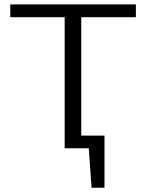

<svg xmlns="http://www.w3.org/2000/svg" viewBox="-20 -678 706 878"><path d="M336.5 0V-58H457.8L422.3 0ZM398.7 180.5 381.9 -58H457.8V180.5ZM275.7 0V-658H351.6V0ZM27.1 -599.5V-658H601.3V-599.5Z"/></svg>

Font: Ysabeau
Style: Bold
Weight: 700
Designer: Christian Thalmann (Catharsis Fonts)
Version: Version 2.000;gftools[0.9.27.dev2+g8671c4b]